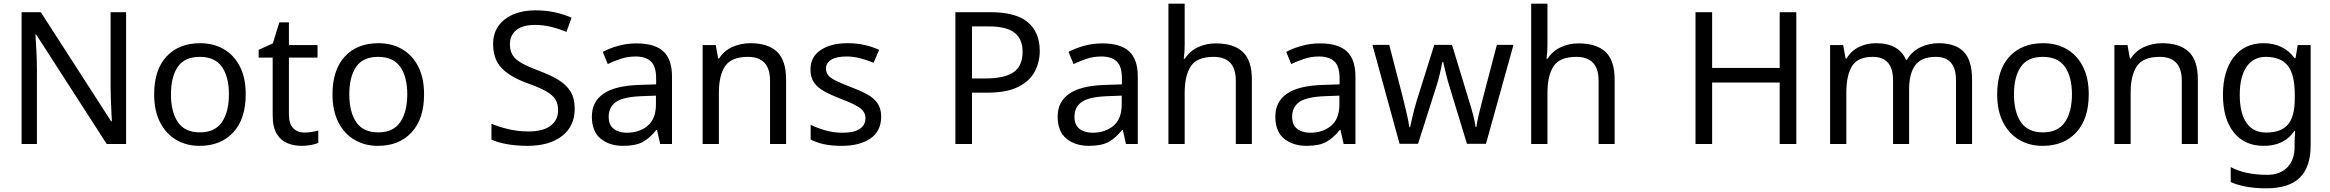

<svg xmlns="http://www.w3.org/2000/svg" viewBox="-20 -780 12621 1040"><path d="M663 0H558L176 -593H172Q174 -558 177 -506Q180 -454 180 -399V0H97V-714H201L582 -123H586Q585 -139 583.5 -171Q582 -203 580.5 -241Q579 -279 579 -311V-714H663Z M1311 -269Q1311 -136 1243.5 -63Q1176 10 1061 10Q990 10 934.5 -22.5Q879 -55 847 -117.5Q815 -180 815 -269Q815 -402 882 -474Q949 -546 1064 -546Q1137 -546 1192.5 -513.5Q1248 -481 1279.5 -419.5Q1311 -358 1311 -269ZM906 -269Q906 -174 943.5 -118.5Q981 -63 1063 -63Q1144 -63 1182 -118.5Q1220 -174 1220 -269Q1220 -364 1182 -418Q1144 -472 1062 -472Q980 -472 943 -418Q906 -364 906 -269Z M1629 -62Q1649 -62 1670 -65.5Q1691 -69 1704 -73V-6Q1690 1 1664 5.5Q1638 10 1614 10Q1572 10 1536.5 -4.5Q1501 -19 1479 -55Q1457 -91 1457 -156V-468H1381V-510L1458 -545L1493 -659H1545V-536H1700V-468H1545V-158Q1545 -109 1568.5 -85.5Q1592 -62 1629 -62Z M2277 -269Q2277 -136 2209.5 -63Q2142 10 2027 10Q1956 10 1900.5 -22.5Q1845 -55 1813 -117.5Q1781 -180 1781 -269Q1781 -402 1848 -474Q1915 -546 2030 -546Q2103 -546 2158.5 -513.5Q2214 -481 2245.5 -419.5Q2277 -358 2277 -269ZM1872 -269Q1872 -174 1909.5 -118.5Q1947 -63 2029 -63Q2110 -63 2148 -118.5Q2186 -174 2186 -269Q2186 -364 2148 -418Q2110 -472 2028 -472Q1946 -472 1909 -418Q1872 -364 1872 -269Z M3093 -191Q3093 -96 3024 -43Q2955 10 2838 10Q2778 10 2727 1Q2676 -8 2642 -24V-110Q2678 -94 2731.5 -81Q2785 -68 2842 -68Q2922 -68 2962.5 -99Q3003 -130 3003 -183Q3003 -218 2988 -242Q2973 -266 2936.5 -286.5Q2900 -307 2835 -330Q2744 -363 2697.5 -411Q2651 -459 2651 -542Q2651 -599 2680 -639.5Q2709 -680 2760.5 -702Q2812 -724 2879 -724Q2938 -724 2987 -713Q3036 -702 3076 -684L3048 -607Q3011 -623 2967.5 -634Q2924 -645 2877 -645Q2810 -645 2776 -616.5Q2742 -588 2742 -541Q2742 -505 2757 -481Q2772 -457 2806 -438Q2840 -419 2898 -397Q2961 -374 3004.5 -347.5Q3048 -321 3070.5 -284Q3093 -247 3093 -191Z M3428 -545Q3526 -545 3573 -502Q3620 -459 3620 -365V0H3556L3539 -76H3535Q3500 -32 3461.5 -11Q3423 10 3355 10Q3282 10 3234 -28.5Q3186 -67 3186 -149Q3186 -229 3249 -272.5Q3312 -316 3443 -320L3534 -323V-355Q3534 -422 3505 -448Q3476 -474 3423 -474Q3381 -474 3343 -461.5Q3305 -449 3272 -433L3245 -499Q3280 -518 3328 -531.5Q3376 -545 3428 -545ZM3454 -259Q3354 -255 3315.5 -227Q3277 -199 3277 -148Q3277 -103 3304.5 -82Q3332 -61 3375 -61Q3443 -61 3488 -98.5Q3533 -136 3533 -214V-262Z M4044 -546Q4140 -546 4189 -499.5Q4238 -453 4238 -349V0H4151V-343Q4151 -472 4031 -472Q3942 -472 3908 -422Q3874 -372 3874 -278V0H3786V-536H3857L3870 -463H3875Q3901 -505 3947 -525.5Q3993 -546 4044 -546Z M4753 -148Q4753 -70 4695 -30Q4637 10 4539 10Q4483 10 4442.5 1Q4402 -8 4371 -24V-104Q4403 -88 4448.5 -74.5Q4494 -61 4541 -61Q4608 -61 4638 -82.5Q4668 -104 4668 -140Q4668 -160 4657 -176Q4646 -192 4617.5 -208Q4589 -224 4536 -244Q4484 -264 4447 -284Q4410 -304 4390 -332Q4370 -360 4370 -404Q4370 -472 4425.5 -509Q4481 -546 4571 -546Q4620 -546 4662.5 -536.5Q4705 -527 4742 -510L4712 -440Q4678 -454 4641 -464Q4604 -474 4565 -474Q4511 -474 4482.5 -456.5Q4454 -439 4454 -409Q4454 -387 4467 -371.5Q4480 -356 4510.5 -341.5Q4541 -327 4592 -307Q4643 -288 4679 -268Q4715 -248 4734 -219.5Q4753 -191 4753 -148Z M5344 -714Q5484 -714 5548 -659Q5612 -604 5612 -504Q5612 -445 5585.5 -393.5Q5559 -342 5496.5 -310Q5434 -278 5327 -278H5245V0H5155V-714ZM5336 -637H5245V-355H5317Q5419 -355 5469 -388Q5519 -421 5519 -500Q5519 -569 5475 -603Q5431 -637 5336 -637Z M5951 -545Q6049 -545 6096 -502Q6143 -459 6143 -365V0H6079L6062 -76H6058Q6023 -32 5984.5 -11Q5946 10 5878 10Q5805 10 5757 -28.5Q5709 -67 5709 -149Q5709 -229 5772 -272.5Q5835 -316 5966 -320L6057 -323V-355Q6057 -422 6028 -448Q5999 -474 5946 -474Q5904 -474 5866 -461.5Q5828 -449 5795 -433L5768 -499Q5803 -518 5851 -531.5Q5899 -545 5951 -545ZM5977 -259Q5877 -255 5838.5 -227Q5800 -199 5800 -148Q5800 -103 5827.5 -82Q5855 -61 5898 -61Q5966 -61 6011 -98.5Q6056 -136 6056 -214V-262Z M6397 -537Q6397 -497 6392 -462H6398Q6424 -503 6468.5 -524Q6513 -545 6565 -545Q6663 -545 6712 -498.5Q6761 -452 6761 -349V0H6674V-343Q6674 -472 6554 -472Q6464 -472 6430.5 -421.5Q6397 -371 6397 -277V0H6309V-760H6397Z M7130 -545Q7228 -545 7275 -502Q7322 -459 7322 -365V0H7258L7241 -76H7237Q7202 -32 7163.5 -11Q7125 10 7057 10Q6984 10 6936 -28.5Q6888 -67 6888 -149Q6888 -229 6951 -272.5Q7014 -316 7145 -320L7236 -323V-355Q7236 -422 7207 -448Q7178 -474 7125 -474Q7083 -474 7045 -461.5Q7007 -449 6974 -433L6947 -499Q6982 -518 7030 -531.5Q7078 -545 7130 -545ZM7156 -259Q7056 -255 7017.5 -227Q6979 -199 6979 -148Q6979 -103 7006.5 -82Q7034 -61 7077 -61Q7145 -61 7190 -98.5Q7235 -136 7235 -214V-262Z M7834 -303Q7821 -344 7811.5 -383.5Q7802 -423 7797 -445H7793Q7789 -423 7780 -383.5Q7771 -344 7757 -302L7661 -1H7561L7414 -537H7505L7579 -251Q7590 -208 7600 -164Q7610 -120 7614 -91H7618Q7622 -108 7627.5 -133Q7633 -158 7640 -185.5Q7647 -213 7654 -235L7749 -537H7845L7937 -235Q7948 -201 7958.5 -161Q7969 -121 7973 -92H7977Q7980 -117 7990.5 -161Q8001 -205 8013 -251L8088 -537H8178L8029 -1H7926Z M8362 -537Q8362 -497 8357 -462H8363Q8389 -503 8433.5 -524Q8478 -545 8530 -545Q8628 -545 8677 -498.5Q8726 -452 8726 -349V0H8639V-343Q8639 -472 8519 -472Q8429 -472 8395.5 -421.5Q8362 -371 8362 -277V0H8274V-760H8362Z M9710 0H9620V-333H9254V0H9164V-714H9254V-412H9620V-714H9710Z M10481 -546Q10572 -546 10617 -499.5Q10662 -453 10662 -349V0H10575V-345Q10575 -472 10466 -472Q10388 -472 10354.5 -427Q10321 -382 10321 -296V0H10234V-345Q10234 -472 10124 -472Q10043 -472 10012 -422Q9981 -372 9981 -278V0H9893V-536H9964L9977 -463H9982Q10007 -505 10049.5 -525.5Q10092 -546 10140 -546Q10266 -546 10304 -456H10309Q10336 -502 10382.5 -524Q10429 -546 10481 -546Z M11294 -269Q11294 -136 11226.5 -63Q11159 10 11044 10Q10973 10 10917.5 -22.5Q10862 -55 10830 -117.5Q10798 -180 10798 -269Q10798 -402 10865 -474Q10932 -546 11047 -546Q11120 -546 11175.5 -513.5Q11231 -481 11262.5 -419.5Q11294 -358 11294 -269ZM10889 -269Q10889 -174 10926.5 -118.5Q10964 -63 11046 -63Q11127 -63 11165 -118.5Q11203 -174 11203 -269Q11203 -364 11165 -418Q11127 -472 11045 -472Q10963 -472 10926 -418Q10889 -364 10889 -269Z M11691 -546Q11787 -546 11836 -499.5Q11885 -453 11885 -349V0H11798V-343Q11798 -472 11678 -472Q11589 -472 11555 -422Q11521 -372 11521 -278V0H11433V-536H11504L11517 -463H11522Q11548 -505 11594 -525.5Q11640 -546 11691 -546Z M12241 -546Q12294 -546 12336.5 -526Q12379 -506 12409 -465H12414L12426 -536H12496V9Q12496 124 12437.5 182Q12379 240 12256 240Q12138 240 12063 206V125Q12142 167 12261 167Q12330 167 12369.5 126.5Q12409 86 12409 16V-5Q12409 -17 12410 -39.5Q12411 -62 12412 -71H12408Q12354 10 12242 10Q12138 10 12079.5 -63Q12021 -136 12021 -267Q12021 -395 12079.5 -470.5Q12138 -546 12241 -546ZM12253 -472Q12186 -472 12149 -418.5Q12112 -365 12112 -266Q12112 -167 12148.5 -114.5Q12185 -62 12255 -62Q12336 -62 12373 -105.5Q12410 -149 12410 -246V-267Q12410 -377 12372 -424.5Q12334 -472 12253 -472Z"/></svg>

Font: Noto Sans Pahawh Hmong
Style: Regular
Weight: 400
Designer: Monotype Design Team
Foundry: Monotype Imaging Inc.
Version: Version 2.001; ttfautohint (v1.8.4.7-5d5b)